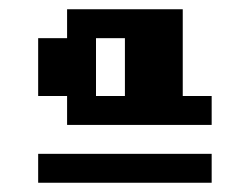

<svg xmlns="http://www.w3.org/2000/svg" viewBox="-20 -645 540 415"><path d="M62.5 -562.5H125V-625H375V-437.5H437.5V-375H125V-437.5H62.5ZM62.5 -312.5H437.5V-250H62.5ZM187.5 -562.5V-437.5H250V-562.5Z"/></svg>

Font: NeoDunggeunmo
Style: Regular
Weight: 400
Monospace: yes
Version: Version 1.600